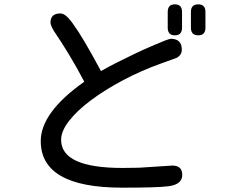

<svg xmlns="http://www.w3.org/2000/svg" viewBox="-20 -833 1040 886"><path d="M787 -670Q754 -670 754 -705V-778Q754 -813 787 -813Q820 -813 820 -778V-705Q820 -670 787 -670ZM895 -670Q861 -670 861 -705V-778Q861 -813 895 -813Q928 -813 928 -778V-705Q928 -670 895 -670ZM543 33Q168 33 168 -182Q168 -314 369 -456Q333 -524 298 -582Q263 -640 230 -688Q213 -716 213 -729Q213 -771 259 -771Q285 -771 321 -717Q341 -690 372 -637.5Q403 -585 446 -505Q479 -524 519.5 -544.5Q560 -565 601 -584.5Q642 -604 678 -619.5Q714 -635 738 -644.5Q762 -654 768 -654Q819 -654 819 -604Q819 -579 795 -566L723 -540Q631 -507 548 -463Q465 -419 400.5 -371Q336 -323 299 -275.5Q262 -228 262 -188Q262 -58 545 -58L621 -59L775 -69Q821 -69 821 -26Q821 17 761 26Q731 30 676 31.5Q621 33 543 33Z"/></svg>

Font: Huninn
Style: Regular
Weight: 400
Designer: justfont
Foundry: justfont
Version: Version 1.003